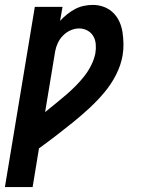

<svg xmlns="http://www.w3.org/2000/svg" viewBox="-53 -548 573 783"><path d="M-33 215 89 -520H202L192 -463Q205 -477 220.5 -489.5Q236 -502 253 -511Q270 -520 288.5 -524Q307 -528 325 -528Q349 -528 370.5 -520Q392 -512 408 -496.5Q424 -481 433.5 -460.5Q443 -440 446.5 -417Q450 -394 450.5 -370Q451 -346 447 -322Q440 -282 420.5 -243.5Q401 -205 372.5 -171Q344 -137 311.5 -107Q279 -77 245 -49.5Q211 -22 176.5 4.5Q142 31 106 57L80 215ZM131 -91Q152 -108 173 -125Q194 -142 214.5 -159.5Q235 -177 254.5 -196.5Q274 -216 290.5 -237Q307 -258 319 -282Q331 -306 336 -331Q339 -350 337.5 -368Q336 -386 327.5 -400.5Q319 -415 303.5 -423.5Q288 -432 270 -432Q252 -432 235 -424.5Q218 -417 204.5 -403.5Q191 -390 183 -373Q175 -356 172 -339Z"/></svg>

Font: Iosevka SS18
Style: Bold Italic
Weight: 700
Italic angle: -9°
Monospace: yes
Designer: Belleve Invis
Foundry: Belleve Invis
Version: Version 25.1.1; ttfautohint (v1.8.4)